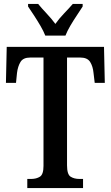

<svg xmlns="http://www.w3.org/2000/svg" viewBox="-20 -951 560 971"><path d="M118 0V-46H137Q164 -46 182 -57.5Q200 -69 200 -112V-660H133Q97 -660 83.5 -637.5Q70 -615 66 -582L61 -532H10L14 -714H506L510 -532H459L453 -582Q450 -615 436 -637.5Q422 -660 386 -660H319V-115Q319 -69 337 -57.5Q355 -46 382 -46H400V0ZM209 -771Q200 -794 184.5 -820.5Q169 -847 152 -873Q135 -899 122 -918V-931H173Q191 -909 216 -882.5Q241 -856 260 -830Q278 -856 303.5 -882.5Q329 -909 348 -931H398V-918Q386 -899 368.5 -873Q351 -847 335.5 -820.5Q320 -794 311 -771Z"/></svg>

Font: Noto Serif Bengali ExtraCondensed SemiBold
Style: Regular
Weight: 600
Width: 2
Designer: Juan Bruce, Universal Thirst, Indian Type Foundry and the Monotype Design Team.
Foundry: Monotype Imaging Inc.
Version: Version 2.003; ttfautohint (v1.8.4.7-5d5b)